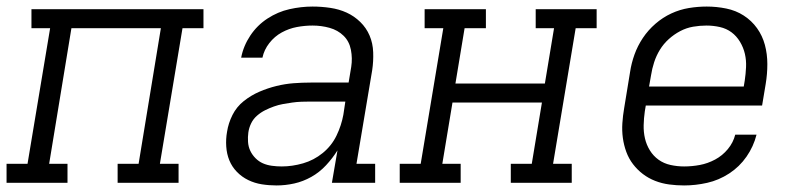

<svg xmlns="http://www.w3.org/2000/svg" viewBox="-33 -558 2453 586"><path d="M-13 0V-58H51L120 -472H63V-530H588V-472H524L455 -58H512V0H326V-58H390L458 -472H185L117 -58H173V0Z M811 8Q788 8 766 4.5Q744 1 724.5 -8.5Q705 -18 690 -33.5Q675 -49 667 -68.5Q659 -88 657.5 -111Q656 -134 660 -156Q664 -182 676.5 -207Q689 -232 711 -249.5Q733 -267 758.5 -278Q784 -289 810.5 -295.5Q837 -302 863 -304Q889 -306 915 -306H1031L1039 -354Q1043 -380 1038 -406Q1033 -432 1015.5 -449Q998 -466 973 -473Q948 -480 921 -480Q897 -480 873 -475.5Q849 -471 827 -459Q805 -447 789 -426.5Q773 -406 768 -382H703Q710 -418 731 -449.5Q752 -481 783.5 -501.5Q815 -522 850.5 -530Q886 -538 921 -538Q948 -538 975 -534Q1002 -530 1025 -519.5Q1048 -509 1066.5 -491Q1085 -473 1095 -449.5Q1105 -426 1106 -398.5Q1107 -371 1103 -344L1055 -58H1112V0H980L997 -99Q982 -75 962 -53.5Q942 -32 917 -18Q892 -4 865 2Q838 8 811 8ZM827 -50Q859 -50 892 -59.5Q925 -69 952 -91Q979 -113 994 -144Q1009 -175 1015 -208L1021 -248H915Q901 -248 887 -247.5Q873 -247 859 -245Q845 -243 831 -240.5Q817 -238 803 -233Q789 -228 776 -221.5Q763 -215 751.5 -205Q740 -195 733.5 -181.5Q727 -168 725 -154Q723 -140 724 -125Q725 -110 731 -97.5Q737 -85 747 -75Q757 -65 769.5 -59.5Q782 -54 797 -52Q812 -50 827 -50Z M1187 0V-58H1251L1320 -472H1263V-530H1450V-472H1385L1357 -303H1630L1658 -472H1602V-530H1788V-472H1724L1655 -58H1712V0H1526V-58H1590L1621 -245H1348L1317 -58H1373V0Z M2055 8Q2032 8 2009.5 5Q1987 2 1966.5 -6Q1946 -14 1929 -27Q1912 -40 1899 -57Q1886 -74 1878.5 -94.5Q1871 -115 1868 -137Q1865 -159 1866.5 -182Q1868 -205 1872 -228L1890 -338Q1894 -365 1903.5 -391.5Q1913 -418 1929 -442Q1945 -466 1967.5 -485.5Q1990 -505 2016 -517Q2042 -529 2069.5 -533.5Q2097 -538 2124 -538Q2154 -538 2183.5 -532Q2213 -526 2237 -510.5Q2261 -495 2277.5 -472Q2294 -449 2301.5 -421Q2309 -393 2309 -362.5Q2309 -332 2304 -302L2293 -236H1938L1935 -218Q1932 -197 1931.5 -176Q1931 -155 1935.5 -135.5Q1940 -116 1950.5 -99Q1961 -82 1977 -70.5Q1993 -59 2013.5 -54.5Q2034 -50 2055 -50Q2079 -50 2103 -54.5Q2127 -59 2149.5 -71Q2172 -83 2188.5 -103Q2205 -123 2211 -147H2276Q2267 -111 2245.5 -80Q2224 -49 2192.5 -28.5Q2161 -8 2125.5 0Q2090 8 2055 8ZM1948 -294H2237L2240 -312Q2243 -332 2244 -353Q2245 -374 2240.5 -393.5Q2236 -413 2225.5 -430.5Q2215 -448 2199.5 -459.5Q2184 -471 2164 -475.5Q2144 -480 2123 -480Q2103 -480 2082.5 -476.5Q2062 -473 2043 -463Q2024 -453 2008 -438.5Q1992 -424 1981 -406Q1970 -388 1963.5 -368Q1957 -348 1954 -328Z"/></svg>

Font: Iosevka Curly Slab LtExObl
Style: Regular
Weight: 300
Width: 7
Italic angle: -9°
Monospace: yes
Designer: Belleve Invis
Foundry: Belleve Invis
Version: Version 11.1.0; ttfautohint (v1.8.3)